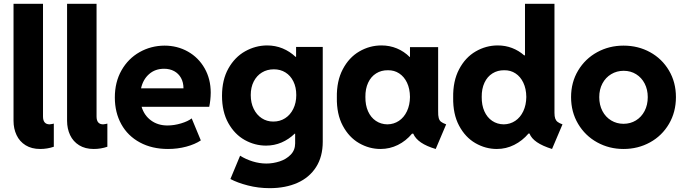

<svg xmlns="http://www.w3.org/2000/svg" viewBox="-20 -772 3582 1005"><path d="M50.8 -139.6V-752H205.1V-162.1Q205.1 -121.6 239.3 -121.1Q245.6 -121.6 251.7 -122.8Q257.8 -124 261.7 -125V-3.9Q227.5 7.8 190.4 7.8Q145.5 7.8 114 -11.7Q82.5 -31.2 66.7 -64.9Q50.8 -98.6 50.8 -139.6Z M331.1 -139.6V-752H485.4V-162.1Q485.4 -121.6 519.5 -121.1Q525.9 -121.6 532 -122.8Q538.1 -124 542 -125V-3.9Q507.8 7.8 470.7 7.8Q425.8 7.8 394.3 -11.7Q362.8 -31.2 346.9 -64.9Q331.1 -98.6 331.1 -139.6Z M581.1 -261.7Q581.1 -342.3 616 -403.8Q650.9 -465.3 710.4 -499Q770 -532.7 840.8 -533.2Q908.2 -533.2 963.6 -502Q1019 -470.7 1051 -414.6Q1083 -358.4 1083 -287.1Q1082.5 -247.6 1075.2 -212.9H721.2Q734.9 -167.5 770.8 -141.4Q806.6 -115.2 856.4 -115.2Q891.6 -115.2 928 -126.2Q964.4 -137.2 983.4 -152.3L1031.2 -37.1Q1000.5 -16.6 955.1 -4.4Q909.7 7.8 859.4 7.8Q775.4 7.8 712.2 -26.4Q648.9 -60.5 615 -121.8Q581.1 -183.1 581.1 -261.7ZM940.4 -309.6Q940.4 -340.8 927.5 -364Q914.6 -387.2 891.6 -399.7Q868.7 -412.1 838.9 -412.1Q792 -412.1 760.3 -384Q728.5 -356 718.3 -309.6Z M1186 165 1236.8 43Q1266.1 61.5 1302.2 72.8Q1338.4 84 1374.5 84Q1409.2 84 1443.8 72.8Q1478.5 61.5 1501.7 37.6Q1524.9 13.7 1524.9 -21.5V-72.3H1522.5Q1491.7 -42.5 1453.6 -26.1Q1415.5 -9.8 1372.6 -9.8Q1314 -9.8 1261.2 -39.1Q1208.5 -68.4 1175.3 -127.4Q1142.1 -186.5 1142.1 -270.5Q1142.1 -354 1175.5 -413.6Q1209 -473.1 1262.9 -503.4Q1316.9 -533.7 1377.4 -534.2Q1421.4 -534.2 1459.2 -518.6Q1497.1 -502.9 1526.9 -474.6H1529.8V-526.4H1669.4V-30.3Q1669.4 47.9 1634.5 102.5Q1599.6 157.2 1536.9 185.1Q1474.1 212.9 1392.1 212.9Q1332 212.9 1277.3 198.7Q1222.7 184.6 1186 165ZM1530.8 -274.4Q1530.8 -315.4 1515.6 -345.9Q1500.5 -376.5 1474.1 -392.8Q1447.8 -409.2 1413.6 -409.2Q1378.4 -409.2 1351.1 -392.6Q1323.7 -376 1308.1 -345.5Q1292.5 -314.9 1292.5 -274.4Q1292.5 -233.9 1307.9 -202.4Q1323.2 -170.9 1349.9 -153.3Q1376.5 -135.7 1410.6 -135.7Q1445.3 -135.7 1472.4 -153.1Q1499.5 -170.4 1515.1 -202.1Q1530.8 -233.9 1530.8 -274.4Z M2143.1 -72.3H2136.7Q2105 -34.2 2062.5 -13.2Q2020 7.8 1971.7 7.8Q1912.6 7.8 1859.6 -22.7Q1806.6 -53.2 1774.2 -114Q1741.7 -174.8 1743.2 -261.7Q1741.7 -347.7 1774.2 -409.4Q1806.6 -471.2 1860.8 -502.7Q1915 -534.2 1976.6 -534.2Q2019.5 -534.2 2057.4 -518.6Q2095.2 -502.9 2124.5 -473.6H2126V-525.4H2273.4V-191.4Q2272.9 -167 2276.4 -154.3Q2279.8 -141.6 2288.3 -134.8Q2296.9 -127.9 2315.4 -121.1L2260.7 7.8Q2165.5 -20 2143.1 -72.3ZM2126 -264.6Q2125.5 -307.6 2110.4 -339.4Q2095.2 -371.1 2069.3 -387.9Q2043.5 -404.8 2010.7 -404.3Q1976.1 -404.8 1949 -387.9Q1921.9 -371.1 1907 -339.1Q1892.1 -307.1 1892.6 -264.6Q1892.1 -221.7 1906.5 -189.5Q1920.9 -157.2 1947.3 -139.4Q1973.6 -121.6 2007.8 -121.1Q2041.5 -121.6 2068.1 -139.4Q2094.7 -157.2 2110.1 -189.7Q2125.5 -222.2 2126 -264.6Z M2751.5 -73.2H2746.6Q2714.4 -35.2 2671.6 -13.7Q2628.9 7.8 2580.6 7.8Q2521.5 7.8 2468.5 -22.7Q2415.5 -53.2 2383.1 -114Q2350.6 -174.8 2352.1 -261.7Q2350.6 -347.7 2383.1 -409.4Q2415.5 -471.2 2469.7 -502.7Q2523.9 -534.2 2585.4 -534.2Q2625 -534.2 2660.2 -520.8Q2695.3 -507.3 2723.6 -482.4H2728V-752H2882.3V-181.6Q2882.3 -162.6 2886.2 -151.6Q2890.1 -140.6 2898.9 -133.8Q2907.7 -127 2924.3 -121.1L2869.6 7.8Q2819.8 -7.8 2790.5 -27.8Q2761.2 -47.9 2751.5 -73.2ZM2734.9 -264.6Q2734.4 -307.6 2719.2 -339.4Q2704.1 -371.1 2678.2 -387.9Q2652.3 -404.8 2619.6 -404.3Q2585 -404.8 2557.9 -387.9Q2530.8 -371.1 2515.9 -339.1Q2501 -307.1 2501.5 -264.6Q2501 -221.7 2515.4 -189.5Q2529.8 -157.2 2556.2 -139.4Q2582.5 -121.6 2616.7 -121.1Q2650.4 -121.6 2677 -139.4Q2703.6 -157.2 2719 -189.7Q2734.4 -222.2 2734.9 -264.6Z M2969.2 -263.7Q2969.2 -341.3 3006.1 -402.8Q3043 -464.4 3105.7 -498.8Q3168.5 -533.2 3243.7 -533.2Q3320.3 -533.2 3382.8 -498.8Q3445.3 -464.4 3481.7 -402.8Q3518.1 -341.3 3518.1 -263.7Q3518.1 -185.5 3481.7 -123.5Q3445.3 -61.5 3382.6 -26.9Q3319.8 7.8 3243.7 7.8Q3168.5 7.8 3105.7 -26.9Q3043 -61.5 3006.1 -123.5Q2969.2 -185.5 2969.2 -263.7ZM3370.6 -263.7Q3370.6 -303.2 3354.5 -334.5Q3338.4 -365.7 3309.8 -383.5Q3281.2 -401.4 3244.6 -401.4Q3208.5 -401.4 3179.2 -383.8Q3149.9 -366.2 3133.3 -335Q3116.7 -303.7 3116.7 -263.7Q3116.7 -222.7 3133.3 -190.9Q3149.9 -159.2 3179 -141.6Q3208 -124 3243.7 -124Q3279.8 -124 3308.6 -141.6Q3337.4 -159.2 3354 -190.9Q3370.6 -222.7 3370.6 -263.7Z"/></svg>

Font: Reddit Sans Strawberry ExBold
Style: Regular
Weight: 800
Designer: Stephen Hutchings
Foundry: Reddit
Version: Version 1.013